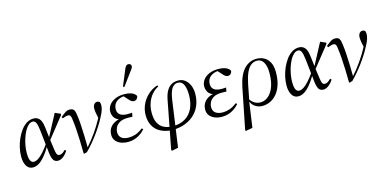

<svg xmlns="http://www.w3.org/2000/svg" viewBox="-85 -1236 3894 1938"><g transform="rotate(-15 1862.0 -267.0)"><path d="M118 12Q75 12 52 -25.5Q29 -63 29 -124Q29 -167 39 -213.5Q49 -260 68.5 -304.5Q88 -349 114.5 -385Q141 -421 174.5 -442.5Q208 -464 247 -464Q275 -464 294 -451Q313 -438 324 -413.5Q335 -389 339 -352L354 -227L355 -217L369 -117Q374 -74 382 -57.5Q390 -41 412 -41Q427 -41 443 -52.5Q459 -64 472 -77L484 -65Q460 -27 432.5 -7.5Q405 12 379 12Q359 12 345 2Q331 -8 322.5 -31Q314 -54 310 -92L284 -330Q277 -390 265.5 -413Q254 -436 231 -436Q209 -436 188 -417.5Q167 -399 150 -368.5Q133 -338 120 -299.5Q107 -261 100 -221Q93 -181 93 -144Q93 -89 105.5 -65Q118 -41 140 -41Q162 -41 187.5 -57Q213 -73 244.5 -108Q276 -143 314 -199L332 -187H326Q281 -109 245 -66Q209 -23 178.5 -5.5Q148 12 118 12ZM348 -200 342 -221 471 -464 528 -439V-427Z M647 8Q646 -64 644 -127Q642 -190 638 -246.5Q634 -303 627 -353Q625 -372 621 -383Q617 -394 610.5 -399Q604 -404 593 -404Q580 -404 567.5 -400Q555 -396 535 -389L527 -404Q554 -427 576.5 -442Q599 -457 624 -457Q645 -457 657 -449.5Q669 -442 675 -425Q681 -408 684 -381Q691 -336 694.5 -276.5Q698 -217 700 -153.5Q702 -90 702 -32L696 -35Q724 -66 748.5 -97Q773 -128 795 -159Q817 -190 836 -221Q855 -252 873 -284Q880 -298 884.5 -306Q889 -314 893 -324L887 -278L872 -352Q871 -362 869 -374Q867 -386 867 -399Q867 -429 880 -445Q893 -461 912 -461Q920 -461 927 -457.5Q934 -454 938 -452Q940 -448 942.5 -438Q945 -428 945 -420Q945 -396 936 -367Q927 -338 901 -291Q882 -255 857.5 -216.5Q833 -178 804.5 -139.5Q776 -101 745 -64.5Q714 -28 682 4L651 12Z M1113 12Q1071 12 1037.5 -1Q1004 -14 984 -39Q964 -64 964 -100Q964 -145 986.5 -176Q1009 -207 1048 -223.5Q1087 -240 1134 -240L1122 -228Q1083 -228 1059.5 -243Q1036 -258 1025.5 -281Q1015 -304 1015 -328Q1015 -367 1037.5 -397.5Q1060 -428 1100 -446Q1140 -464 1194 -464Q1233 -464 1258.5 -456.5Q1284 -449 1299 -437Q1314 -425 1319 -412Q1315 -392 1303.5 -381.5Q1292 -371 1276 -371Q1264 -371 1253 -377Q1242 -383 1230 -396L1183 -448L1229 -456L1250 -443Q1240 -445 1231.5 -446Q1223 -447 1214 -447Q1174 -447 1142.5 -435Q1111 -423 1093 -398.5Q1075 -374 1075 -336Q1075 -314 1086 -297Q1097 -280 1119.5 -270.5Q1142 -261 1174 -261Q1187 -261 1200 -261.5Q1213 -262 1226 -263L1218 -222Q1210 -223 1200 -223.5Q1190 -224 1171 -224Q1113 -224 1082 -204.5Q1051 -185 1039.5 -159Q1028 -133 1028 -113Q1028 -70 1055 -49.5Q1082 -29 1131 -29Q1163 -29 1198.5 -40Q1234 -51 1279 -85L1291 -73Q1265 -43 1236 -24.5Q1207 -6 1176.5 3Q1146 12 1113 12ZM1204 -540Q1221 -581 1238 -621Q1255 -661 1271 -701Q1276 -713 1281.5 -723Q1287 -733 1294.5 -739.5Q1302 -746 1312 -746Q1327 -746 1335.5 -739Q1344 -732 1344 -719Q1344 -709 1336.5 -696Q1329 -683 1318 -670Q1293 -636 1268 -602.5Q1243 -569 1219 -535Z M1517 212 1509 204 1606 -300Q1621 -378 1658 -417.5Q1695 -457 1756 -457Q1797 -457 1827 -434.5Q1857 -412 1874 -373Q1891 -334 1891 -284Q1891 -224 1871.5 -171.5Q1852 -119 1812.5 -78.5Q1773 -38 1714 -14Q1655 10 1577 12L1581 -26L1589 -24Q1665 -25 1718 -56.5Q1771 -88 1799 -147.5Q1827 -207 1827 -289Q1827 -355 1808.5 -395.5Q1790 -436 1748 -436Q1725 -436 1706 -421.5Q1687 -407 1673.5 -376.5Q1660 -346 1652 -297L1611 -7L1582 199ZM1573 12Q1501 8 1451.5 -18.5Q1402 -45 1376.5 -92Q1351 -139 1351 -203Q1351 -261 1375 -313.5Q1399 -366 1442.5 -406Q1486 -446 1543 -464L1549 -450Q1509 -431 1479 -395Q1449 -359 1432.5 -312Q1416 -265 1416 -211Q1416 -147 1435.5 -107Q1455 -67 1490.5 -47.5Q1526 -28 1573 -25L1579 -27Z M2095 12Q2053 12 2019.5 -1Q1986 -14 1966 -39Q1946 -64 1946 -100Q1946 -145 1968.5 -176Q1991 -207 2030 -223.5Q2069 -240 2116 -240L2104 -228Q2065 -228 2041.5 -243Q2018 -258 2007.5 -281Q1997 -304 1997 -328Q1997 -367 2019.5 -397.5Q2042 -428 2082 -446Q2122 -464 2176 -464Q2215 -464 2240.5 -456.5Q2266 -449 2281 -437Q2296 -425 2301 -412Q2297 -392 2285.5 -381.5Q2274 -371 2258 -371Q2246 -371 2235 -377Q2224 -383 2212 -396L2165 -448L2211 -456L2232 -443Q2222 -445 2213.5 -446Q2205 -447 2196 -447Q2156 -447 2124.5 -435Q2093 -423 2075 -398.5Q2057 -374 2057 -336Q2057 -314 2068 -297Q2079 -280 2101.5 -270.5Q2124 -261 2156 -261Q2169 -261 2182 -261.5Q2195 -262 2208 -263L2200 -222Q2192 -223 2182 -223.5Q2172 -224 2153 -224Q2095 -224 2064 -204.5Q2033 -185 2021.5 -159Q2010 -133 2010 -113Q2010 -70 2037 -49.5Q2064 -29 2113 -29Q2145 -29 2180.5 -40Q2216 -51 2261 -85L2273 -73Q2247 -43 2218 -24.5Q2189 -6 2158.5 3Q2128 12 2095 12Z M2289 212 2282 204 2368 -227Q2393 -348 2447.5 -406Q2502 -464 2578 -464Q2621 -464 2656.5 -445Q2692 -426 2713 -386Q2734 -346 2734 -283Q2734 -211 2717 -156Q2700 -101 2669.5 -63.5Q2639 -26 2599 -7Q2559 12 2514 12Q2475 12 2440 -11Q2405 -34 2389 -84L2388 -108Q2412 -65 2441.5 -46.5Q2471 -28 2508 -28Q2534 -28 2558 -39.5Q2582 -51 2602.5 -73Q2623 -95 2638 -127Q2653 -159 2661 -200.5Q2669 -242 2669 -293Q2669 -364 2645.5 -404Q2622 -444 2578 -444Q2542 -444 2514 -422Q2486 -400 2466 -355Q2446 -310 2432 -241L2398 -68H2397L2359 199Z M2891 12Q2848 12 2825 -25.5Q2802 -63 2802 -124Q2802 -167 2812 -213.5Q2822 -260 2841.5 -304.5Q2861 -349 2887.5 -385Q2914 -421 2947.5 -442.5Q2981 -464 3020 -464Q3048 -464 3067 -451Q3086 -438 3097 -413.5Q3108 -389 3112 -352L3127 -227L3128 -217L3142 -117Q3147 -74 3155 -57.5Q3163 -41 3185 -41Q3200 -41 3216 -52.5Q3232 -64 3245 -77L3257 -65Q3233 -27 3205.5 -7.5Q3178 12 3152 12Q3132 12 3118 2Q3104 -8 3095.5 -31Q3087 -54 3083 -92L3057 -330Q3050 -390 3038.5 -413Q3027 -436 3004 -436Q2982 -436 2961 -417.5Q2940 -399 2923 -368.5Q2906 -338 2893 -299.5Q2880 -261 2873 -221Q2866 -181 2866 -144Q2866 -89 2878.5 -65Q2891 -41 2913 -41Q2935 -41 2960.5 -57Q2986 -73 3017.5 -108Q3049 -143 3087 -199L3105 -187H3099Q3054 -109 3018 -66Q2982 -23 2951.5 -5.5Q2921 12 2891 12ZM3121 -200 3115 -221 3244 -464 3301 -439V-427Z M3420 8Q3419 -64 3417 -127Q3415 -190 3411 -246.5Q3407 -303 3400 -353Q3398 -372 3394 -383Q3390 -394 3383.5 -399Q3377 -404 3366 -404Q3353 -404 3340.5 -400Q3328 -396 3308 -389L3300 -404Q3327 -427 3349.5 -442Q3372 -457 3397 -457Q3418 -457 3430 -449.5Q3442 -442 3448 -425Q3454 -408 3457 -381Q3464 -336 3467.5 -276.5Q3471 -217 3473 -153.5Q3475 -90 3475 -32L3469 -35Q3497 -66 3521.5 -97Q3546 -128 3568 -159Q3590 -190 3609 -221Q3628 -252 3646 -284Q3653 -298 3657.5 -306Q3662 -314 3666 -324L3660 -278L3645 -352Q3644 -362 3642 -374Q3640 -386 3640 -399Q3640 -429 3653 -445Q3666 -461 3685 -461Q3693 -461 3700 -457.5Q3707 -454 3711 -452Q3713 -448 3715.5 -438Q3718 -428 3718 -420Q3718 -396 3709 -367Q3700 -338 3674 -291Q3655 -255 3630.5 -216.5Q3606 -178 3577.5 -139.5Q3549 -101 3518 -64.5Q3487 -28 3455 4L3424 12Z"/></g></svg>

Font: Source Serif 4 60pt
Style: Italic
Weight: 400
Italic angle: -12°
Version: Version 4.004;hotconv 1.0.116;makeotfexe 2.5.65601